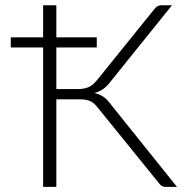

<svg xmlns="http://www.w3.org/2000/svg" viewBox="-20 -728 724 748"><path d="M669.5 0H625.5Q615.5 0 609 -4.5Q602.5 -9 595.5 -19L363 -306Q356 -315 349.2 -321.8Q342.5 -328.5 334.2 -332.8Q326 -337 315.5 -339Q305 -341 291 -341H199.5V0H148V-543H22V-582.5H148V-707.5H199.5V-582.5H357V-543H199.5V-381H281Q293.5 -381 303.8 -382.5Q314 -384 323.2 -387.8Q332.5 -391.5 341 -398.5Q349.5 -405.5 358.5 -416.5L580.5 -691.5Q585.5 -698.5 592.5 -703Q599.5 -707.5 608.5 -707.5H650L409 -408Q396 -391 381.5 -381Q367 -371 348 -365.5Q370.5 -360.5 385.8 -348.8Q401 -337 415.5 -316.5Z"/></svg>

Font: Lato 2
Style: Regular
Weight: 300
Designer: Lukasz Dziedzic with Adam Twardoch and Botio Nikoltchev
Foundry: tyPoland Lukasz Dziedzic
Version: Version 2.015; 2015-08-06; http://www.latofonts.com/